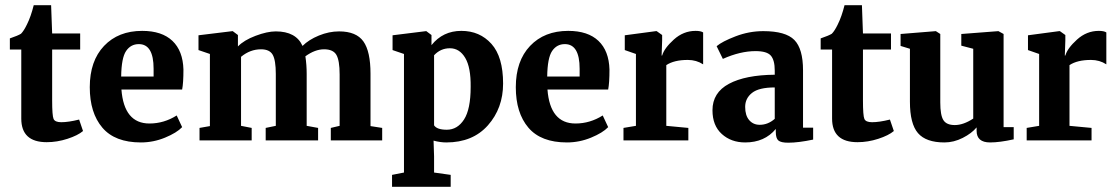

<svg xmlns="http://www.w3.org/2000/svg" viewBox="-20 -541 4299 740"><path d="M62 -84V-350H18V-393Q50 -404 61 -411Q72 -422 84 -447Q99 -477 110 -521H177L181 -412H289V-350H181V-154Q181 -95 186.5 -82.5Q192 -70 216 -70Q244 -70 284 -80H285L300 -36Q280 -19 240 -6Q200 7 160 7Q62 7 62 -84Z M523 8Q423 8 374.5 -49Q326 -106 326 -205Q326 -306 381 -364Q436 -422 528 -422Q604 -422 644.5 -383.5Q685 -345 687 -273Q687 -221 682 -196H448Q458 -65 556 -65Q612 -65 661 -96L682 -51Q661 -29 616 -10.5Q571 8 523 8ZM515 -371Q484 -371 466 -344.5Q448 -318 447 -246H572V-276Q572 -371 515 -371Z M749 0V-48L789 -55V-333L745 -348V-405L876 -421H877L897 -406V-362Q920 -386 965 -403Q1010 -420 1043 -420Q1121 -420 1146 -364Q1170 -388 1209 -404Q1248 -420 1287 -420Q1353 -420 1380.5 -381.5Q1408 -343 1408 -257V-55L1453 -48V0H1255V-48L1289 -56V-254Q1289 -308 1276.5 -329.5Q1264 -351 1229 -351Q1194 -351 1157 -324Q1162 -291 1162 -256V-56L1206 -48V0H1004V-48L1043 -56V-256Q1043 -309 1031 -330Q1019 -351 986 -351Q944 -351 909 -322V-56L950 -48V0Z M1919 -219Q1919 -124 1860.5 -58Q1802 8 1700 8Q1677 8 1651 1L1653 61V124L1717 133V179H1491V133L1537 124V-333L1493 -348V-405L1622 -421H1623L1643 -406V-367Q1687 -422 1758 -422Q1829 -422 1874 -372Q1919 -322 1919 -219ZM1714 -355Q1678 -355 1653 -328V-58Q1664 -41 1702 -41Q1743 -41 1768.5 -80.5Q1794 -120 1794 -206Q1795 -281 1773 -318Q1751 -355 1714 -355Z M2165 8Q2065 8 2016.5 -49Q1968 -106 1968 -205Q1968 -306 2023 -364Q2078 -422 2170 -422Q2246 -422 2286.5 -383.5Q2327 -345 2329 -273Q2329 -221 2324 -196H2090Q2100 -65 2198 -65Q2254 -65 2303 -96L2324 -51Q2303 -29 2258 -10.5Q2213 8 2165 8ZM2157 -371Q2126 -371 2108 -344.5Q2090 -318 2089 -246H2214V-276Q2214 -371 2157 -371Z M2383 0V-48L2431 -56V-333L2388 -348V-405L2508 -421H2511L2532 -406V-385L2530 -327H2532Q2540 -355 2577 -388.5Q2614 -422 2661 -422Q2681 -422 2690 -416V-293Q2664 -310 2631 -310Q2578 -310 2548 -290V-56L2633 -48V0Z M2726 -116Q2726 -184 2789.5 -218Q2853 -252 2966 -253V-269Q2966 -309 2951 -326.5Q2936 -344 2892 -344Q2833 -344 2766 -314L2742 -363Q2763 -381 2815 -401Q2867 -421 2922 -421Q3008 -421 3041.5 -387Q3075 -353 3075 -270V-49H3114V-3Q3057 9 3018 9Q2990 9 2980 0.5Q2970 -8 2970 -33V-44Q2927 8 2852 8Q2798 8 2762 -24.5Q2726 -57 2726 -116ZM2908 -60Q2940 -60 2966 -83V-204Q2905 -204 2878.5 -183Q2852 -162 2852 -129Q2852 -96 2867.5 -78Q2883 -60 2908 -60Z M3187 -84V-350H3143V-393Q3175 -404 3186 -411Q3197 -422 3209 -447Q3224 -477 3235 -521H3302L3306 -412H3414V-350H3306V-154Q3306 -95 3311.5 -82.5Q3317 -70 3341 -70Q3369 -70 3409 -80H3410L3425 -36Q3405 -19 3365 -6Q3325 7 3285 7Q3187 7 3187 -84Z M3796 8Q3744 8 3744 -37V-50Q3725 -27 3690.5 -9.5Q3656 8 3620 8Q3549 8 3518 -28Q3487 -64 3487 -149V-353L3451 -364V-410L3587 -421L3604 -410V-146Q3604 -97 3616 -78Q3628 -59 3660 -59Q3693 -59 3731 -84V-353L3685 -365V-410L3828 -421L3848 -410V-51H3887V-4Q3833 8 3796 8Z M3937 0V-48L3985 -56V-333L3942 -348V-405L4062 -421H4065L4086 -406V-385L4084 -327H4086Q4094 -355 4131 -388.5Q4168 -422 4215 -422Q4235 -422 4244 -416V-293Q4218 -310 4185 -310Q4132 -310 4102 -290V-56L4187 -48V0Z"/></svg>

Font: Aikya
Style: Bold
Weight: 700
Designer: Neelakash Kshetrimayum (Latin subset based on Merriweather by Eben Sorkin)
Foundry: Brand New Type
Version: Version 1.00 b005